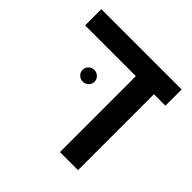

<svg xmlns="http://www.w3.org/2000/svg" viewBox="-158 -746 889 889"><g transform="rotate(45 286.5 -302.0)"><path d="M470.7 -497.1V0H352.5V-497.1H20V-603.5H545.9V-497.1ZM157.2 -342.8Q157.2 -359.9 168.9 -370.8Q180.7 -381.8 196.3 -381.8Q211.9 -381.8 223.6 -370.8Q235.4 -359.9 235.4 -342.8Q235.4 -327.1 223.6 -316.2Q211.9 -305.2 196.3 -305.2Q180.7 -305.2 168.9 -316.2Q157.2 -327.1 157.2 -342.8Z"/></g></svg>

Font: Arimo SemiBold
Style: Regular
Weight: 600
Designer: Steve Matteson
Foundry: Monotype Imaging Inc.
Version: Version 1.33